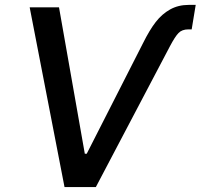

<svg xmlns="http://www.w3.org/2000/svg" viewBox="-20 -757 812 777"><path d="M558.6 -582Q585.2 -635.7 610.4 -668.1Q635.7 -700.6 668.7 -718.9Q701.7 -737.2 743.3 -737.2H772L755.7 -638.1H742.2Q716.6 -638.1 702.4 -623.4Q688.2 -608.7 667.6 -569.6L367.9 0H241.1L100.1 -727.3H218.8L323.2 -134.9H331Z"/></svg>

Font: Karasuma Gothic
Style: Medium Italic
Weight: 500
Italic angle: 9.39998°
Designer: Rasmus Andersson / Ryoko Nishizuka
Foundry: Genbu
Version: Version 1.00